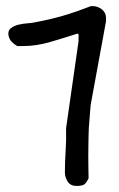

<svg xmlns="http://www.w3.org/2000/svg" viewBox="-20 -614 394 634"><path d="M194.3 -44.9Q194.3 -81.1 196.8 -117.2Q199.2 -153.3 198.2 -190.4L239.3 -477.5V-489.3Q239.3 -491.2 239.7 -496.6Q240.2 -502 235.4 -502.9Q196.3 -490.2 148.4 -476.1Q100.6 -461.9 57.6 -461.9H37.1Q26.4 -467.8 18.1 -476.6Q9.8 -485.4 7.8 -499Q5.9 -513.7 16.6 -521.5Q27.3 -529.3 42 -532.7Q56.6 -536.1 71.3 -537.1Q85.9 -538.1 93.8 -540Q120.1 -544.9 143.1 -550.3Q166 -555.7 188 -562Q210 -568.4 232.4 -576.2Q254.9 -584 280.3 -593.8H286.1Q302.7 -593.8 316.4 -583Q330.1 -572.3 330.1 -554.7V-543.9L280.3 -272.5Q279.3 -268.6 278.3 -254.9Q277.3 -241.2 275.9 -224.6Q274.4 -208 273.4 -192.4Q272.5 -176.8 272.5 -168.9Q272.5 -161.1 272 -140.6Q271.5 -120.1 271.5 -97.2Q271.5 -74.2 272 -53.7Q272.5 -33.2 272.5 -25.4Q264.6 -8.8 257.3 -4.4Q250 0 232.4 0Q212.9 0 203.6 -14.2Q194.3 -28.3 194.3 -44.9Z"/></svg>

Font: Covered By Your Grace
Style: Regular
Weight: 400
Designer: Kimberly Geswein
Foundry: Kimberly Geswein
Version: Version 1.0